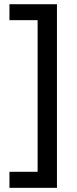

<svg xmlns="http://www.w3.org/2000/svg" viewBox="-20 -734 368 912"><path d="M24.9 82H158.7V-638.2H24.9V-713.9H250.5V158.2H24.9Z"/></svg>

Font: Open Sans Medium
Style: Regular
Weight: 500
Designer: Monotype Design Team
Foundry: Monotype Imaging Inc.
Version: Version 3.000